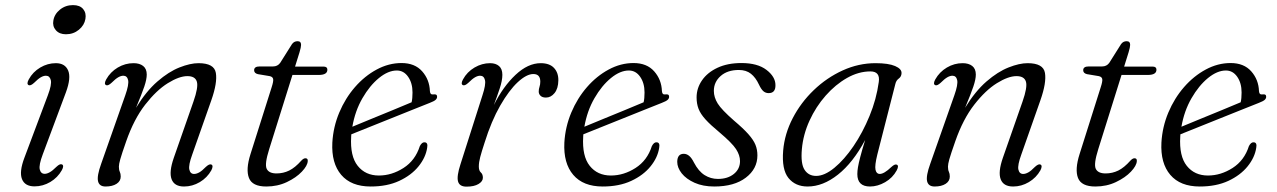

<svg xmlns="http://www.w3.org/2000/svg" viewBox="-20 -704 4882 734"><path d="M232 -573Q207 -573 193.5 -588.5Q180 -604 184 -625.5Q188 -650 209.2 -667.2Q230.5 -684.5 259 -684.5Q285.5 -684.5 298 -669.2Q310.5 -654 306.5 -631.5Q302.5 -607.5 281.5 -590.2Q260.5 -573 232 -573ZM143.5 -114Q128 -73 132 -56.2Q136 -39.5 151 -39.5Q159.5 -39.5 170.2 -45.5Q181 -51.5 196 -66.5Q209 -79 217 -75.5Q226 -71 216.5 -53.5Q200.5 -25 172.2 -8.2Q144 8.5 112 8.5Q75 8.5 64 -19.5Q53 -47.5 73.5 -101.5L163 -340Q178.5 -381 174.2 -397.8Q170 -414.5 155.5 -414.5Q146.5 -414.5 136 -408.5Q125.5 -402.5 110.5 -387.5Q97 -375 89.5 -378.5Q80.5 -383 90 -400.5Q105.5 -429 133.8 -445.8Q162 -462.5 193.5 -462.5Q228.5 -462.5 240.5 -434.5Q252.5 -406.5 232 -351Z M385.5 -378.5Q376.5 -383 386 -400.5Q402 -429 430.2 -445.8Q458.5 -462.5 490.5 -462.5Q513.5 -462.5 527.2 -451.8Q541 -441 541 -419Q541 -401 531.8 -373.5Q522.5 -346 500 -292Q538.5 -355 581.8 -392.5Q625 -430 666.2 -446.2Q707.5 -462.5 739 -462.5Q799 -462.5 805.2 -425.2Q811.5 -388 788 -321L715 -113.5Q700 -72.5 703.8 -55.8Q707.5 -39 722 -39Q731 -39 741.8 -45Q752.5 -51 767 -66Q780.5 -78.5 788 -75Q797 -71 788 -53Q772 -24.5 743.8 -7.8Q715.5 9 683.5 9Q646.5 9 636 -18.8Q625.5 -46.5 644.5 -101L719.5 -315.5Q739 -371 732.5 -392Q726 -413 696.5 -413Q665 -413 621.5 -386Q578 -359 535 -303.8Q492 -248.5 462.5 -164Q445 -114 439.8 -95.2Q434.5 -76.5 434.5 -67Q434.5 -54.5 438 -47.2Q441.5 -40 441.5 -29Q441.5 -11.5 425.5 -1.2Q409.5 9 383.5 9Q359.5 9 354.8 -11.2Q350 -31.5 367 -78.5L459 -340Q473.5 -381 469.8 -397.8Q466 -414.5 451.5 -414.5Q442.5 -414.5 432 -408.5Q421.5 -402.5 406.5 -387.5Q393 -375 385.5 -378.5Z M1011 -413 966 -420.5Q951.5 -424 951.5 -435.5Q951.5 -450 972.5 -450H1024Q1041 -450 1051 -463.5L1096 -535Q1104 -546.5 1117.5 -546.5Q1131 -546.5 1131 -532.5Q1131 -524 1125 -504L1108 -449.5H1216.5Q1231.5 -449.5 1231.5 -437.5Q1231.5 -417.5 1198.5 -417.5H1098L1009 -133.5Q991 -76.5 999.5 -58.8Q1008 -41 1037 -41Q1063 -41 1085.5 -52Q1108 -63 1132 -90Q1140.5 -99 1147.5 -99Q1157.5 -99 1156.5 -88Q1155.5 -70.5 1134 -47.8Q1112.5 -25 1076.8 -8Q1041 9 998 9Q944.5 9 931.8 -23.5Q919 -56 937.5 -114.5L1018.5 -370.5Q1026 -393.5 1024.2 -402Q1022.5 -410.5 1011 -413Z M1613 -139Q1607.5 -102 1580 -68Q1552.5 -34 1506.2 -12.5Q1460 9 1397 9Q1322.5 9 1284.5 -35.5Q1246.5 -80 1250.5 -159Q1254 -219 1277 -273.8Q1300 -328.5 1337 -371Q1374 -413.5 1420 -438.2Q1466 -463 1515 -463Q1566 -463 1594 -431.2Q1622 -399.5 1623.5 -355.5Q1624.5 -341 1637 -343Q1651 -345.5 1651 -334Q1651 -327.5 1645.2 -322.2Q1639.5 -317 1622.5 -310.5Q1600 -301.5 1560.5 -285.8Q1521 -270 1475.8 -251.8Q1430.5 -233.5 1389.5 -217.2Q1348.5 -201 1323 -190.5Q1323 -186 1322.5 -181.5Q1318 -107 1347.5 -70Q1377 -33 1428.5 -33Q1477.5 -33 1522.5 -61.8Q1567.5 -90.5 1585 -145.5Q1593 -160.5 1602.5 -160Q1617 -160 1613 -139ZM1497 -434.5Q1464 -434.5 1428.8 -405.8Q1393.5 -377 1365.5 -328.5Q1337.5 -280 1327 -219.5Q1355 -231 1396 -248Q1437 -265 1479.5 -282.2Q1522 -299.5 1553.5 -313Q1557 -327 1557 -350.5Q1557 -386.5 1540.2 -410.5Q1523.5 -434.5 1497 -434.5Z M1749.5 -378.5Q1740.5 -383 1750 -400.5Q1765.5 -429 1794 -445.8Q1822.5 -462.5 1853.5 -462.5Q1875 -462.5 1887.8 -451.5Q1900.5 -440.5 1900.5 -418Q1900.5 -396 1890.2 -365.2Q1880 -334.5 1868 -302.5Q1903.5 -373.5 1951 -418Q1998.5 -462.5 2047 -462.5Q2081 -462.5 2098 -444.2Q2115 -426 2114.5 -396.5Q2114 -365.5 2100 -348.2Q2086 -331 2067 -331Q2053.5 -331 2046.5 -337.8Q2039.5 -344.5 2039.5 -354Q2039.5 -363.5 2042.5 -372.2Q2045.5 -381 2045.5 -392Q2045.5 -421 2019 -421Q1993 -421 1959.5 -390Q1926 -359 1892.2 -300.2Q1858.5 -241.5 1832.5 -158.5Q1821 -123.5 1815.8 -103.5Q1810.5 -83.5 1810.5 -67.5Q1810.5 -51.5 1818.2 -44.8Q1826 -38 1826 -24.5Q1826 -10.5 1809.2 -0.5Q1792.5 9.5 1763.5 9.5Q1736.5 9.5 1731 -10.5Q1725.5 -30.5 1740.5 -76.5L1824.5 -340Q1838 -381 1834 -397.8Q1830 -414.5 1815.5 -414.5Q1806.5 -414.5 1796 -408.5Q1785.5 -402.5 1770.5 -387.5Q1757 -375 1749.5 -378.5Z M2500 -139Q2494.5 -102 2467 -68Q2439.5 -34 2393.2 -12.5Q2347 9 2284 9Q2209.5 9 2171.5 -35.5Q2133.5 -80 2137.5 -159Q2141 -219 2164 -273.8Q2187 -328.5 2224 -371Q2261 -413.5 2307 -438.2Q2353 -463 2402 -463Q2453 -463 2481 -431.2Q2509 -399.5 2510.5 -355.5Q2511.5 -341 2524 -343Q2538 -345.5 2538 -334Q2538 -327.5 2532.2 -322.2Q2526.5 -317 2509.5 -310.5Q2487 -301.5 2447.5 -285.8Q2408 -270 2362.8 -251.8Q2317.5 -233.5 2276.5 -217.2Q2235.5 -201 2210 -190.5Q2210 -186 2209.5 -181.5Q2205 -107 2234.5 -70Q2264 -33 2315.5 -33Q2364.5 -33 2409.5 -61.8Q2454.5 -90.5 2472 -145.5Q2480 -160.5 2489.5 -160Q2504 -160 2500 -139ZM2384 -434.5Q2351 -434.5 2315.8 -405.8Q2280.5 -377 2252.5 -328.5Q2224.5 -280 2214 -219.5Q2242 -231 2283 -248Q2324 -265 2366.5 -282.2Q2409 -299.5 2440.5 -313Q2444 -327 2444 -350.5Q2444 -386.5 2427.2 -410.5Q2410.5 -434.5 2384 -434.5Z M2724.5 -20Q2762 -20 2785.5 -39Q2809 -58 2809 -88Q2809 -110.5 2793.8 -134Q2778.5 -157.5 2730.5 -198Q2696 -226.5 2677 -247.5Q2658 -268.5 2650.5 -288Q2643 -307.5 2643 -331.5Q2643 -367 2663.8 -397Q2684.5 -427 2723 -445Q2761.5 -463 2814.5 -463Q2876 -463 2910.2 -436.8Q2944.5 -410.5 2944.5 -378.5Q2945 -348 2918.5 -348Q2907 -348 2898.5 -355.2Q2890 -362.5 2881.5 -380.5Q2869 -407.5 2850.8 -422Q2832.5 -436.5 2804.5 -436.5Q2761 -436.5 2735 -413.5Q2709 -390.5 2709 -356.5Q2709 -332 2723.8 -308.2Q2738.5 -284.5 2786 -243Q2822 -212.5 2841.2 -190.8Q2860.5 -169 2868 -150.5Q2875.5 -132 2875.5 -110Q2875.5 -58.5 2831.2 -24.8Q2787 9 2710.5 9Q2667.5 9 2635.5 -5.2Q2603.5 -19.5 2586.2 -41.2Q2569 -63 2569 -85.5Q2569.5 -116 2594 -116Q2605 -116 2614.5 -108.2Q2624 -100.5 2633 -82.5Q2650.5 -49 2673.8 -34.5Q2697 -20 2724.5 -20Z M3334 -113.5Q3323.5 -71 3327 -55Q3330.5 -39 3343 -39Q3360 -39 3387.5 -65.5Q3401 -78 3408.5 -74.5Q3417.5 -70.5 3408 -52.5Q3392.5 -24 3363.8 -7.5Q3335 9 3306 9Q3257.5 9 3257.5 -38.5Q3257.5 -50.5 3260 -65.2Q3262.5 -80 3268.8 -104.2Q3275 -128.5 3287.5 -169Q3241 -82 3183.5 -36.5Q3126 9 3067.5 9Q3020.5 9 2994.2 -23.5Q2968 -56 2974 -128.5Q2979.5 -192.5 3010.5 -252.2Q3041.5 -312 3091 -359.5Q3140.5 -407 3201.5 -434.8Q3262.5 -462.5 3327 -462.5Q3376.5 -462.5 3402 -451.5Q3427.5 -440.5 3426.5 -424Q3426 -411 3416 -403.8Q3406 -396.5 3403 -383.5ZM3045.5 -134Q3040.5 -78 3055.8 -54.8Q3071 -31.5 3100 -31.5Q3132 -31.5 3169.8 -62.5Q3207.5 -93.5 3242.8 -145.2Q3278 -197 3304.2 -260.8Q3330.5 -324.5 3339.5 -390.5Q3345.5 -431 3307.5 -431Q3262.5 -431 3218.2 -406Q3174 -381 3136.5 -338.5Q3099 -296 3074.8 -243Q3050.5 -190 3045.5 -134Z M3555 -378.5Q3546 -383 3555.5 -400.5Q3571.5 -429 3599.8 -445.8Q3628 -462.5 3660 -462.5Q3683 -462.5 3696.8 -451.8Q3710.5 -441 3710.5 -419Q3710.5 -401 3701.2 -373.5Q3692 -346 3669.5 -292Q3708 -355 3751.2 -392.5Q3794.5 -430 3835.8 -446.2Q3877 -462.5 3908.5 -462.5Q3968.5 -462.5 3974.8 -425.2Q3981 -388 3957.5 -321L3884.5 -113.5Q3869.5 -72.5 3873.2 -55.8Q3877 -39 3891.5 -39Q3900.5 -39 3911.2 -45Q3922 -51 3936.5 -66Q3950 -78.5 3957.5 -75Q3966.5 -71 3957.5 -53Q3941.5 -24.5 3913.2 -7.8Q3885 9 3853 9Q3816 9 3805.5 -18.8Q3795 -46.5 3814 -101L3889 -315.5Q3908.5 -371 3902 -392Q3895.5 -413 3866 -413Q3834.5 -413 3791 -386Q3747.5 -359 3704.5 -303.8Q3661.5 -248.5 3632 -164Q3614.5 -114 3609.2 -95.2Q3604 -76.5 3604 -67Q3604 -54.5 3607.5 -47.2Q3611 -40 3611 -29Q3611 -11.5 3595 -1.2Q3579 9 3553 9Q3529 9 3524.2 -11.2Q3519.5 -31.5 3536.5 -78.5L3628.5 -340Q3643 -381 3639.2 -397.8Q3635.5 -414.5 3621 -414.5Q3612 -414.5 3601.5 -408.5Q3591 -402.5 3576 -387.5Q3562.5 -375 3555 -378.5Z M4180.5 -413 4135.5 -420.5Q4121 -424 4121 -435.5Q4121 -450 4142 -450H4193.5Q4210.5 -450 4220.5 -463.5L4265.5 -535Q4273.5 -546.5 4287 -546.5Q4300.5 -546.5 4300.5 -532.5Q4300.5 -524 4294.5 -504L4277.5 -449.5H4386Q4401 -449.5 4401 -437.5Q4401 -417.5 4368 -417.5H4267.5L4178.5 -133.5Q4160.5 -76.5 4169 -58.8Q4177.5 -41 4206.5 -41Q4232.5 -41 4255 -52Q4277.5 -63 4301.5 -90Q4310 -99 4317 -99Q4327 -99 4326 -88Q4325 -70.5 4303.5 -47.8Q4282 -25 4246.2 -8Q4210.5 9 4167.5 9Q4114 9 4101.2 -23.5Q4088.5 -56 4107 -114.5L4188 -370.5Q4195.5 -393.5 4193.8 -402Q4192 -410.5 4180.5 -413Z M4782.5 -139Q4777 -102 4749.5 -68Q4722 -34 4675.8 -12.5Q4629.5 9 4566.5 9Q4492 9 4454 -35.5Q4416 -80 4420 -159Q4423.5 -219 4446.5 -273.8Q4469.5 -328.5 4506.5 -371Q4543.5 -413.5 4589.5 -438.2Q4635.5 -463 4684.5 -463Q4735.5 -463 4763.5 -431.2Q4791.5 -399.5 4793 -355.5Q4794 -341 4806.5 -343Q4820.5 -345.5 4820.5 -334Q4820.5 -327.5 4814.8 -322.2Q4809 -317 4792 -310.5Q4769.5 -301.5 4730 -285.8Q4690.5 -270 4645.2 -251.8Q4600 -233.5 4559 -217.2Q4518 -201 4492.5 -190.5Q4492.5 -186 4492 -181.5Q4487.5 -107 4517 -70Q4546.5 -33 4598 -33Q4647 -33 4692 -61.8Q4737 -90.5 4754.5 -145.5Q4762.5 -160.5 4772 -160Q4786.5 -160 4782.5 -139ZM4666.5 -434.5Q4633.5 -434.5 4598.2 -405.8Q4563 -377 4535 -328.5Q4507 -280 4496.5 -219.5Q4524.5 -231 4565.5 -248Q4606.5 -265 4649 -282.2Q4691.5 -299.5 4723 -313Q4726.5 -327 4726.5 -350.5Q4726.5 -386.5 4709.8 -410.5Q4693 -434.5 4666.5 -434.5Z"/></svg>

Font: Fraunces 9pt Light
Style: Italic
Weight: 300
Italic angle: -16°
Version: Version 1.000;[0bf87f6ff]